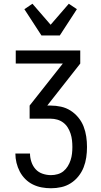

<svg xmlns="http://www.w3.org/2000/svg" viewBox="-20 -789 540 1024"><path d="M252 215Q227 215 202.5 210.5Q178 206 155.5 195Q133 184 115 166Q97 148 85.5 126Q74 104 68 79.5Q62 55 62 30H140Q140 52 147.5 74.5Q155 97 170 113.5Q185 130 207 137.5Q229 145 252 145Q270 145 287.5 140Q305 135 318.5 124Q332 113 341.5 97.5Q351 82 356.5 65Q362 48 364 30.5Q366 13 366 -5Q366 -23 364 -41Q362 -59 356.5 -76Q351 -93 341.5 -108.5Q332 -124 317.5 -135Q303 -146 285.5 -151Q268 -156 250 -156H138V-226L315 -450H64V-520H408V-450L232 -226H250Q278 -226 305.5 -220Q333 -214 356.5 -199Q380 -184 398 -162Q416 -140 426 -114Q436 -88 440 -60.5Q444 -33 444 -5Q444 23 440 50.5Q436 78 426 103.5Q416 129 398.5 151Q381 173 357.5 188Q334 203 307 209Q280 215 252 215ZM201 -600 110 -740 153 -769 250 -657 347 -769 390 -740 299 -600Z"/></svg>

Font: Iosevka Algr
Style: Regular
Weight: 400
Monospace: yes
Designer: Belleve Invis
Foundry: Belleve Invis
Version: Version 26.0.2; ttfautohint (v1.8.3)